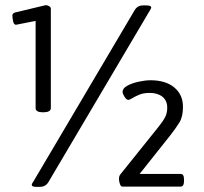

<svg xmlns="http://www.w3.org/2000/svg" viewBox="-20 -723 790 744"><path d="M143 -288Q132 -288 125 -292Q118 -296 118 -304V-642L42 -627Q34 -627 31 -640Q28 -653 28 -663Q28 -672 40 -675L157 -703Q164 -703 170.5 -699Q177 -695 177 -690V-304Q177 -296 169.5 -292Q162 -288 151 -288ZM119 1Q103 1 103 -7Q103 -11 109 -19L502 -684Q513 -702 534 -702H547Q566 -702 566 -694Q566 -692 564.5 -689Q563 -686 561 -683L168 -18Q157 1 135 1ZM454 0Q448 0 444.5 -10.5Q441 -21 441 -30Q441 -41 447 -48L593 -230Q616 -259 622 -273.5Q628 -288 628 -306Q628 -333 609.5 -348Q591 -363 560 -363Q536 -363 519.5 -356Q503 -349 492.5 -342.5Q482 -336 477 -336Q470 -336 462.5 -348Q455 -360 455 -367Q455 -381 473.5 -391Q492 -401 517.5 -406.5Q543 -412 563 -412Q622 -412 655.5 -384Q689 -356 689 -309Q689 -271 675.5 -249Q662 -227 641 -200L521 -49H680Q693 -49 693 -28V-21Q693 0 680 0Z"/></svg>

Font: Asap Medium
Style: Regular
Weight: 500
Designer: Pablo Cosgaya
Foundry: Omnibus-Type
Version: Version 3.001; ttfautohint (v1.8.3)